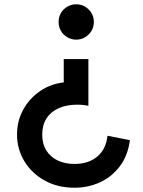

<svg xmlns="http://www.w3.org/2000/svg" viewBox="-20 -601 669 896"><path d="M326.5 275Q249 275 188.5 241.5Q128 208 93.8 151.5Q59.5 95 59.5 27Q59.5 -36 88 -88.5Q116.5 -141 166 -175.2Q215.5 -209.5 277.5 -216.5V-325.5H392.5V-107Q382.5 -109.5 369 -111Q355.5 -112.5 340 -112.5Q291 -112.5 254.2 -96.2Q217.5 -80 197.2 -48.8Q177 -17.5 177 27.5Q177 70 195.8 100.5Q214.5 131 248.5 147.5Q282.5 164 328 164Q393.5 164 434.5 129Q475.5 94 481.5 32.5L586 53Q577.5 122.5 541 172.5Q504.5 222.5 448.8 248.8Q393 275 326.5 275ZM335.5 -416Q313 -416 294 -427.2Q275 -438.5 264.2 -457Q253.5 -475.5 253.5 -498.5Q253.5 -521.5 264.2 -540Q275 -558.5 294 -569.8Q313 -581 335.5 -581Q358.5 -581 377.2 -569.8Q396 -558.5 407 -540Q418 -521.5 418 -498.5Q418 -475.5 407 -457Q396 -438.5 377.2 -427.2Q358.5 -416 335.5 -416Z"/></svg>

Font: Spartan Thin SemiBold
Style: Regular
Weight: 600
Version: Version 1.004